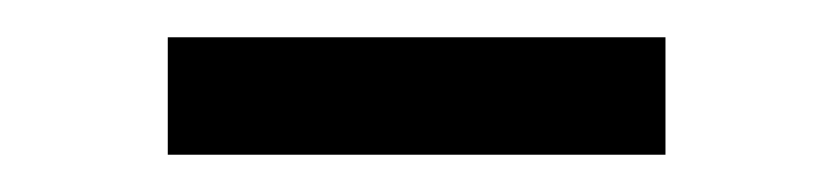

<svg xmlns="http://www.w3.org/2000/svg" viewBox="-20 -330 440 103"><path d="M337 -247H70V-310H337Z"/></svg>

Font: A_ThatdaokhamC
Style: Regular
Weight: 400
Designer: Rangsiwut Chaisin
Foundry: Rangsiwut Chaisin
Version: Version 1.000